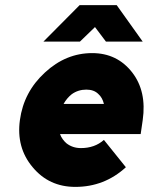

<svg xmlns="http://www.w3.org/2000/svg" viewBox="-20 -720 583 752"><path d="M150 -557H293L352 -614L395 -557H539L437 -700H292ZM531 -195 539 -250Q555 -362 498 -436Q439 -512 341 -512Q238 -512 156 -436Q73 -360 58 -250Q43 -142 108 -65Q172 12 275 12Q389 12 473 -65L387 -172Q351 -140 297 -140Q264 -140 240 -159Q232 -166 225.5 -175Q219 -184 215 -195ZM318 -369Q348 -369 365 -352Q381 -338 387 -313H229Q242 -336 261 -351Q286 -369 318 -369Z"/></svg>

Font: Unageo
Style: ExtraBold-Italic
Weight: 800
Designer: Richard Sepsi
Foundry: Richard Sepsi
Version: Version 2.000